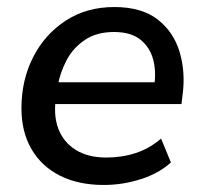

<svg xmlns="http://www.w3.org/2000/svg" viewBox="-20 -517 577 546"><path d="M275 9Q203 9 150.5 -17.5Q98 -44 69.5 -93Q41 -142 41 -209Q41 -289 74 -354Q107 -419 166.5 -458Q226 -497 305 -497Q383 -497 428.5 -461.5Q474 -426 491 -368.5Q508 -311 499 -245L496 -221H121L129 -283H436L418 -269Q425 -313 415.5 -348Q406 -383 379 -404.5Q352 -426 304 -426Q255 -426 221.5 -403.5Q188 -381 169.5 -346Q151 -311 144 -272L140 -245Q131 -191 145.5 -152Q160 -113 195 -91Q230 -69 282 -69Q327 -69 366.5 -82Q406 -95 438 -123L466 -55Q432 -24 380.5 -7.5Q329 9 275 9Z"/></svg>

Font: Nunito Sans 12pt SemiBold
Style: Italic
Weight: 600
Italic angle: -9°
Designer: Vernon Adams
Foundry: Vernon Adams
Version: Version 3.101;gftools[0.9.27]